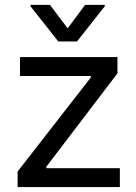

<svg xmlns="http://www.w3.org/2000/svg" viewBox="-20 -763 553 783"><path d="M51.8 -63.5 350.6 -447.3V-453.1H61.5V-530.3H459V-463.9L168.9 -83V-77.1H468.8V0H51.8ZM255.9 -647.5 327.1 -743.2H407.2V-737.3L293.9 -593.8H217.8L104.5 -737.3V-743.2H183.6Z"/></svg>

Font: WEMIX Pretendard
Style: Regular
Weight: 400
Designer: Base glyphs from Inter by Rasmus Andersson; Hangeul glyphs from Noto Sans CJK(Source Han Sans) by Jang Soo-young and Kan
Foundry: Kil Hyung-jin
Version: Version 1.000